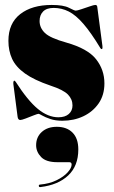

<svg xmlns="http://www.w3.org/2000/svg" viewBox="-20 -478 461 776"><path d="M216 -4Q243 -4 258 -17.2Q273 -30.5 273 -52Q273 -77 254.5 -96Q236 -115 184 -132Q118 -154.5 81 -181Q44 -207.5 29 -240Q14 -272.5 14 -313Q14 -383.5 61.5 -420.8Q109 -458 189 -458Q236.5 -458 258.8 -446.5Q281 -435 286 -435Q292 -435 309 -440.8Q326 -446.5 342.8 -452.2Q359.5 -458 365 -458Q372 -458 373 -451L394 -292Q395.5 -281.5 392 -280Q389 -278.5 386 -283Q348 -346 317.2 -381.5Q286.5 -417 257.8 -431.5Q229 -446 197 -446Q168.5 -446 154.2 -431.5Q140 -417 140 -393Q140 -365.5 161.5 -344.8Q183 -324 248 -306Q334.5 -281.5 368.2 -238.8Q402 -196 402 -141Q402 -94 378.8 -60.2Q355.5 -26.5 317 -8.2Q278.5 10 232 10Q204 10 183.5 3Q163 -4 150.8 -11Q138.5 -18 136 -18Q132 -18 116.2 -11.8Q100.5 -5.5 84 0.8Q67.5 7 62 7Q52.5 7 51 -7L34 -138Q33 -149 37 -152Q38 -153 43 -148Q92 -71.5 133 -37.8Q174 -4 216 -4ZM211.5 177.5Q166 177.5 146 156.5Q126 135.5 126 109Q126 76 149 55.2Q172 34.5 209.5 34.5Q250 34.5 273.2 58Q296.5 81.5 296.5 126Q296.5 192.5 255.8 231Q215 269.5 144 278Q137.5 279 137 274Q136 268.5 141.5 268Q180.5 264.5 209.2 250.2Q238 236 253.8 218.2Q269.5 200.5 269.5 187Q269.5 177.5 260 177.5Z"/></svg>

Font: Fraunces 144pt Black
Style: Regular
Weight: 900
Version: Version 1.000;[0bf87f6ff]